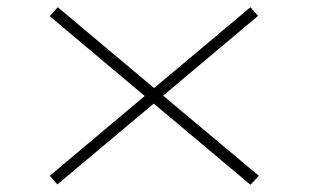

<svg xmlns="http://www.w3.org/2000/svg" viewBox="-20 -579 880 532"><path d="M674 -67 406 -292 139 -68 118 -92 381 -313 118 -534 140 -559 407 -335 674 -559 695 -535 432 -314 697 -92Z"/></svg>

Font: BioRhyme Expanded ExtraLight
Style: Regular
Weight: 275
Width: 7
Designer: Aoife Mooney
Foundry: Aoife Mooney Type
Version: Version 1.000